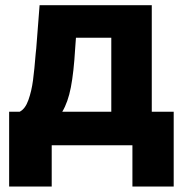

<svg xmlns="http://www.w3.org/2000/svg" viewBox="-20 -550 700 727"><path d="M14.6 -127H54.7Q75.7 -137.7 87.6 -171.4Q99.6 -205.1 105 -246.1Q110.4 -287.1 115.2 -347.7L117.2 -366.2L129.9 -530.3H554.7V-127H637.7V156.2H481.4V0H175.8V156.2H14.6ZM401.4 -127V-407.2H267.6L264.6 -366.2Q259.3 -275.9 248.3 -219.2Q237.3 -162.6 215.8 -127Z"/></svg>

Font: Pretendard GOV ExtraBold
Style: Regular
Weight: 800
Designer: Base glyphs from Inter by Rasmus Andersson; Hangeul glyphs from Noto Sans CJK(Source Han Sans) by Jang Soo-young and Kan
Foundry: Kil Hyung-jin
Version: Version 1.309